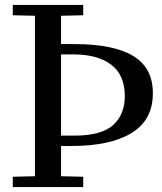

<svg xmlns="http://www.w3.org/2000/svg" viewBox="-20 -760 657 780"><path d="M180 -539V-581H282Q440 -581 520.5 -533Q601 -485 601 -381Q601 -273 515 -220Q429 -167 272 -167H182V-209H282Q391 -209 439 -251.5Q487 -294 487 -370Q487 -455 432 -497Q377 -539 277 -539ZM32 -42 122 -44V-696L32 -698V-740H318V-698L228 -696V-44L318 -42V0H32Z"/></svg>

Font: Minipax
Style: Regular
Weight: 400
Designer: Raphaël Ronot
Foundry: Velvetyne Type Foundry
Version: Version 1.000